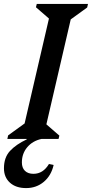

<svg xmlns="http://www.w3.org/2000/svg" viewBox="-63 -710 469 981"><path d="M-25.5 0 -21.4 -18.3 98.2 -104.9 53.4 -39 195.4 -651 222.8 -584.2 120.7 -672.9 124.9 -690H386.6L382.4 -671.7L262.8 -585.1L307.7 -651L165.7 -39L138.2 -105.8L240.3 -17.1L236.1 0ZM48.8 119.9Q48.8 147.5 64.4 162.8Q80.1 178.1 108 178.1Q157.1 178.1 187.1 128L211 133Q198.8 187 160.9 219Q122.9 251 70.4 251Q18.3 251 -12.2 223.4Q-42.8 195.8 -42.8 149.6Q-42.8 94.4 -11.7 61Q19.5 27.6 73.6 2.2V-18.2H148.4V0Q103.2 10 76 42.5Q48.8 74.9 48.8 119.9Z"/></svg>

Font: Platypi Light
Style: Italic
Weight: 300
Italic angle: -13°
Designer: David Sargent
Foundry: Bolt Cutter Type
Version: Version 1.200